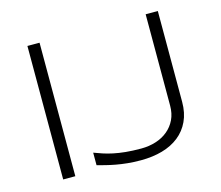

<svg xmlns="http://www.w3.org/2000/svg" viewBox="-97 -798 1073 932"><g transform="rotate(-15 439.0 -331.5)"><path d="M112.8 0V-670.9H173.8V0ZM768.1 -214.8Q768.1 -159.2 748.5 -117.4Q729 -75.7 693.8 -47.9Q658.7 -20 609.9 -6.1Q561 7.8 502 7.8Q465.3 7.8 434.6 4.6Q403.8 1.5 377.7 -3.4Q351.6 -8.3 329.3 -13.9Q307.1 -19.5 287.1 -24.9V-87.9Q307.6 -80.1 329.6 -72.8Q351.6 -65.4 378.9 -59.6Q406.2 -53.7 440.2 -50.3Q474.1 -46.9 518.1 -46.9Q557.6 -46.9 592 -57.9Q626.5 -68.8 652.1 -90.1Q677.7 -111.3 692.4 -141.8Q707 -172.4 707 -211.9V-670.9H768.1Z"/></g></svg>

Font: Syncopate
Style: Regular
Weight: 400
Width: 7
Version: Version 001.001